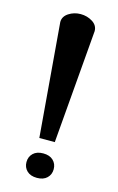

<svg xmlns="http://www.w3.org/2000/svg" viewBox="-112 -747 493 804"><g transform="rotate(15 134.5 -345.0)"><path d="M209 -646 168 -154H101L60 -646Q60 -670 83 -685Q106 -700 134.5 -700Q163 -700 186 -685.5Q209 -671 209 -646ZM90.5 -5Q75 -20 75 -43Q75 -66 90.5 -81Q106 -96 134 -96Q162 -96 177.5 -81Q193 -66 193 -43Q193 -20 177.5 -5Q162 10 134 10Q106 10 90.5 -5Z"/></g></svg>

Font: Trochut
Style: Bold
Weight: 700
Designer: Andreu Balius
Foundry: Andreu Balius
Version: Version 1.001